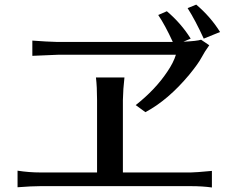

<svg xmlns="http://www.w3.org/2000/svg" viewBox="-20 -869 1004 849"><path d="M57.6 -41V-114.3Q108.4 -106.4 158.2 -106.4H409.2V-426.8Q409.2 -484.4 404.3 -526.4H530.3Q524.4 -475.6 523.4 -426.8V-106.4H824.2Q843.8 -106.4 917 -113.3V-40Q875 -45.9 824.2 -45.9H158.2Q121.1 -45.9 57.6 -41ZM123 -622.1V-689.5Q188.5 -684.6 231.4 -683.6H744.1Q710 -757.8 679.7 -802.7L717.8 -819.3Q781.2 -765.6 823.2 -698.2L791 -684.6Q851.6 -687.5 869.1 -693.4L905.3 -668.9Q884.8 -640.6 870.6 -613.8Q856.4 -586.9 816.4 -538.1Q723.6 -426.8 623 -373L580.1 -404.3Q667 -472.7 719.7 -551.8Q747.1 -591.8 757.8 -627H239.3ZM809.6 -833 847.7 -848.6Q911.1 -794.9 953.1 -727.5L880.9 -698.2Q843.8 -779.3 809.6 -833Z"/></svg>

Font: GenEi LateMin P v2
Style: Medium
Weight: 500
Designer: o_tamon (Modified)
Foundry: o_tamon / Adobe Systems Incorporated / FONT 910 / Philipp H. Poll
Version: Version 2.1;Original Version 1.004